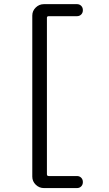

<svg xmlns="http://www.w3.org/2000/svg" viewBox="-20 -790 540 949"><path d="M197.3 139.6Q173.8 139.6 156.7 123Q139.6 106.4 139.6 83V-712.9Q139.6 -736.3 156.7 -752.9Q173.8 -769.5 197.3 -769.5H360.4Q373 -769.5 381.3 -761.2Q389.6 -752.9 389.6 -739.7Q389.6 -726.6 381.3 -718.3Q373 -710 360.4 -710H220.7Q211.9 -710 211.9 -702.1V71.3Q211.9 80.1 220.7 80.1H360.4Q373 80.1 381.3 88.4Q389.6 96.7 389.6 109.9Q389.6 123 381.3 131.3Q373 139.6 360.4 139.6Z"/></svg>

Font: Rounded Mgen+ 2m regular
Style: Regular
Weight: 400
Designer: [Source Han Sans]
Ryoko NISHIZUKA  (kana & ideographs); Paul D. Hunt (Latin, Greek & Cyrillic); Wenlong ZHANG  (bopomofo
Version: Version 1.059.20150602